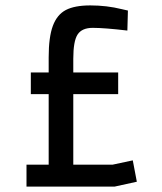

<svg xmlns="http://www.w3.org/2000/svg" viewBox="-20 -690 600 710"><path d="M78 -81H160V-342H94V-422H160V-478Q160 -553 175.5 -594.5Q191 -636 223.5 -653Q256 -670 314 -670Q375 -670 431 -656L453 -651L451 -577Q366 -587 323 -587Q283 -587 267 -562.5Q251 -538 251 -473V-422H417V-342H251V-81H396L471 -97L486 -18L404 0H78Z"/></svg>

Font: sheba-seeBold
Style: Regular
Weight: 600
Designer: Mohamed Galeb, the designers
Foundry: Kief Type Foundry
Version: Version 2.010; ttfautohint (v1.5.33-1714) -l 8 -r 50 -G 200 